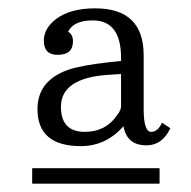

<svg xmlns="http://www.w3.org/2000/svg" viewBox="-20 -772 458 460"><path d="M270 -626V-633.8Q270 -723.1 202.1 -723.1Q156.2 -723.1 143.1 -695.8Q154.8 -689.9 154.8 -672.9Q154.8 -640.6 117.7 -640.6Q85 -640.6 85 -674.8Q85 -704.1 115.2 -727.1Q148.9 -752 208 -752Q324.2 -752 324.2 -639.6V-510.7Q324.2 -456.1 342.3 -456.1Q357.9 -456.1 368.2 -478L388.2 -464.8Q368.7 -423.8 331.1 -423.8Q283.7 -423.8 275.9 -469.7Q233.9 -421.9 173.8 -421.9Q69.8 -421.9 69.8 -510.7Q69.8 -579.1 144 -605Q175.8 -615.7 242.2 -623ZM270 -594.7 240.2 -592.8Q126 -585.4 126 -516.1Q126 -456.1 183.1 -456.1Q232.9 -456.1 259.8 -495.1Q270 -507.8 270 -517.1ZM57.1 -369.1H362.3V-332H57.1Z"/></svg>

Font: I.Ming
Style: Regular
Weight: 400
Designer: Ichiten Fonts Project
Version: Version 5.10 Mar 24, 2018